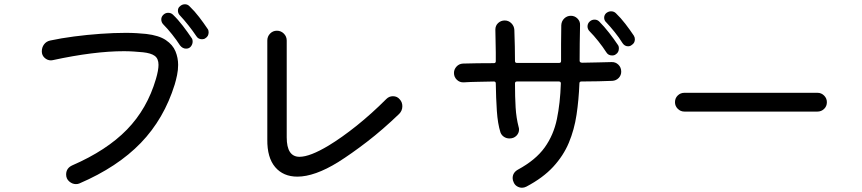

<svg xmlns="http://www.w3.org/2000/svg" viewBox="-20 -849 4040 900"><path d="M943 -670Q937 -665 927 -665Q909 -665 900 -680Q884 -704 863 -730.5Q842 -757 824 -776Q814 -786 814 -799Q814 -812 823 -819Q833 -829 847 -829Q860 -829 869 -819Q892 -797 913.5 -769Q935 -741 953 -714Q958 -708 958 -698Q958 -679 943 -670ZM852 -621Q836 -621 824 -636Q808 -661 786.5 -688Q765 -715 746 -734Q736 -744 736 -758Q736 -770 745 -779Q755 -789 768 -789Q782 -789 791 -780Q814 -758 837 -728Q860 -698 878 -671Q883 -665 883 -654Q883 -642 875 -631.5Q867 -621 852 -621ZM352 11Q345 14 336 14Q319 14 304.5 1.5Q290 -11 290 -31Q290 -61 319 -74Q480 -144 575 -241.5Q670 -339 711 -479Q723 -520 723 -545Q723 -574 705.5 -587Q688 -600 650 -604Q629 -606 606.5 -607.5Q584 -609 561 -609Q421 -609 227 -567Q224 -566 219 -566Q202 -566 189 -578Q176 -590 176 -608Q176 -627 186.5 -641Q197 -655 215 -659Q266 -670 327 -678Q388 -686 451 -690.5Q514 -695 570 -695Q597 -695 621 -693.5Q645 -692 665 -690Q725 -683 757.5 -661Q790 -639 802.5 -608.5Q815 -578 815 -545Q815 -521 810 -497Q805 -473 799 -453Q749 -292 640 -179Q531 -66 352 11Z M1565 -89Q1510 -55 1462 -38Q1414 -21 1374 -21Q1308 -21 1270 -65.5Q1232 -110 1233 -195V-659Q1233 -678 1246 -691.5Q1259 -705 1278 -705Q1297 -705 1310.5 -691.5Q1324 -678 1324 -659V-205Q1324 -114 1384 -114Q1433 -114 1521 -167Q1582 -204 1651.5 -259.5Q1721 -315 1791 -385Q1804 -398 1822 -398Q1842 -398 1854 -383Q1866 -370 1866 -351Q1866 -330 1851 -315Q1774 -241 1700.5 -184.5Q1627 -128 1565 -89Z M2951 -682Q2956 -674 2956 -665Q2956 -647 2941 -638Q2934 -632 2924 -632Q2908 -632 2898 -647Q2882 -673 2861 -699Q2840 -725 2822 -744Q2812 -753 2812 -766Q2812 -778 2821 -787Q2832 -796 2844 -796Q2858 -796 2867 -787Q2890 -765 2911.5 -737Q2933 -709 2951 -682ZM2846 -558Q2865 -559 2878.5 -546Q2892 -533 2892 -513Q2892 -496 2880 -483.5Q2868 -471 2850 -470Q2822 -469 2784.5 -468Q2747 -467 2705 -467Q2696 -467 2696 -458Q2693 -381 2682.5 -311Q2672 -241 2646.5 -180Q2621 -119 2573 -67Q2525 -15 2447 26Q2437 31 2427 31Q2415 31 2404 24.5Q2393 18 2388 6Q2383 -4 2383 -14Q2383 -40 2408 -54Q2491 -99 2533 -157.5Q2575 -216 2590.5 -291Q2606 -366 2609 -458Q2609 -467 2600 -467H2403Q2394 -467 2394 -458Q2394 -394 2397 -345Q2400 -296 2411 -254Q2412 -251 2412.5 -248Q2413 -245 2413 -242Q2413 -225 2400.5 -212.5Q2388 -200 2368 -200Q2354 -200 2342.5 -207.5Q2331 -215 2326 -228Q2313 -269 2309 -329Q2305 -389 2304 -458Q2304 -467 2295 -467Q2255 -466 2220 -465.5Q2185 -465 2154 -463Q2135 -462 2121.5 -475Q2108 -488 2108 -507Q2108 -524 2120 -537Q2132 -550 2150 -551Q2182 -552 2218.5 -552.5Q2255 -553 2295 -553Q2304 -553 2304 -562V-602Q2304 -631 2303 -657.5Q2302 -684 2302 -710Q2302 -729 2315 -741Q2328 -753 2346 -753Q2364 -753 2377 -740Q2390 -727 2391 -709Q2394 -627 2394 -563Q2394 -554 2403 -554H2601Q2610 -554 2610 -563Q2610 -602 2610 -644Q2610 -686 2611 -731Q2612 -750 2625 -762.5Q2638 -775 2656 -775Q2674 -775 2687 -762Q2700 -749 2699 -731Q2698 -688 2697.5 -646Q2697 -604 2697 -564Q2697 -555 2710 -555Q2751 -556 2785 -556.5Q2819 -557 2846 -558ZM2822 -604Q2806 -629 2784.5 -656Q2763 -683 2744 -702Q2734 -712 2734 -725Q2734 -738 2743 -747Q2753 -757 2767 -757Q2780 -757 2789 -748Q2812 -725 2835 -695.5Q2858 -666 2876 -639Q2881 -633 2881 -622Q2881 -603 2866 -594Q2860 -589 2849 -589Q2831 -589 2822 -604Z M3812 -326H3188Q3170 -326 3157 -339Q3144 -352 3144 -370Q3144 -389 3157 -401.5Q3170 -414 3188 -414H3812Q3830 -414 3843 -401Q3856 -388 3856 -370Q3856 -351 3843 -338.5Q3830 -326 3812 -326Z"/></svg>

Font: Kiwi Maru Medium
Style: Regular
Weight: 500
Designer: Hiroki-Chan
Version: Version 1.100